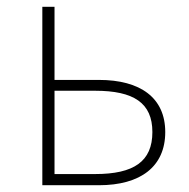

<svg xmlns="http://www.w3.org/2000/svg" viewBox="-20 -547 558 567"><path d="M105 0H272C395 0 468 -55 468 -157C468 -258 395 -311 272 -311H141V-527H105ZM141 -33V-279H261C375 -279 430 -243 430 -157C430 -70 375 -33 261 -33Z"/></svg>

Font: Noto Sans T Chinese Thin
Style: Regular
Weight: 100
Designer: Ryoko NISHIZUKA (kana & ideographs); Paul D. Hunt (Latin, Greek & Cyrillic); Wenlong ZHANG (bopomofo); Sandoll Communica
Foundry: Adobe Systems Incorporated
Version: Version 1.000;PS 1;hotconv 1.0.78;makeotf.lib2.5.61930